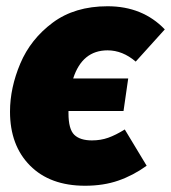

<svg xmlns="http://www.w3.org/2000/svg" viewBox="-20 -574 547 614"><path d="M379 -160 449 -44Q406 -13 358.5 3.5Q311 20 252 20Q140 20 76 -44.5Q12 -109 12 -217Q12 -293 45 -371Q78 -449 148.5 -501.5Q219 -554 324 -554Q436 -554 507 -480L414 -377Q372 -413 324 -413Q243 -413 214 -323H390L375 -219H199V-212Q199 -161 217.5 -143Q236 -125 274 -125Q302 -125 326 -133.5Q350 -142 379 -160Z"/></svg>

Font: Fira Sans Black
Style: Italic
Weight: 900
Italic angle: -8°
Designer: Carrois Corporate & Edenspiekermann AG
Foundry: Carrois Corporate GbR & Edenspiekermann AG
Version: Version 4.203